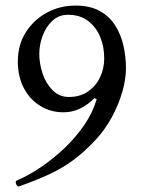

<svg xmlns="http://www.w3.org/2000/svg" viewBox="-20 -444 513 689"><path d="M48 225Q44 226 40.5 221.5Q37 217 36.5 211.5Q36 206 40 204Q82 186 126.5 156Q171 126 211.5 87.5Q252 49 282.5 4.5Q313 -40 327 -88L319 -92Q294 -67 266.5 -54Q239 -41 208 -41Q161 -41 123.5 -64.5Q86 -88 65 -129Q44 -170 44 -223Q44 -283 72.5 -328Q101 -373 148 -398.5Q195 -424 251 -424Q303 -424 338 -404.5Q373 -385 393.5 -352.5Q414 -320 423 -280Q432 -240 432 -199Q432 -159 418.5 -113Q405 -67 381 -23Q357 21 324 57Q283 101 243 130.5Q203 160 156.5 181.5Q110 203 48 225ZM227 -96Q267 -96 295.5 -115.5Q324 -135 339 -166.5Q354 -198 354 -235Q354 -276 339.5 -311.5Q325 -347 296 -369Q267 -391 224 -391Q191 -391 168 -369.5Q145 -348 133 -315.5Q121 -283 121 -251Q121 -215 133 -179.5Q145 -144 169 -120Q193 -96 227 -96Z"/></svg>

Font: Junicode VF
Style: Regular
Weight: 400
Designer: Peter S. Baker
Version: Version 2.213